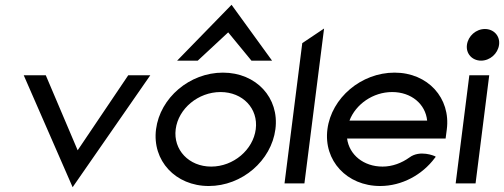

<svg xmlns="http://www.w3.org/2000/svg" viewBox="-20 -765 2103 801"><path d="M79 -451 283 16 607 -451H515L304 -138L171 -451Z M805 -512 932 -630 1029 -512H1115L946 -745L719 -512ZM900 -381C993 -381 1058 -312 1047 -226C1036 -140 954 -70 861 -70C768 -70 702 -140 713 -226C724 -312 807 -381 900 -381ZM851 11C990 11 1112 -95 1129 -226C1146 -357 1049 -462 910 -462C771 -462 648 -357 631 -226C614 -95 712 11 851 11Z M1250 0 1332 -646 1241 -585 1167 0Z M1839 -187 1844 -225C1861 -356 1765 -462 1626 -462C1487 -462 1363 -357 1346 -226C1329 -95 1427 11 1566 11C1657 11 1742 -36 1794 -106L1798 -111L1793 -114C1793 -114 1732 -141 1688 -108C1656 -85 1617 -70 1576 -70C1497 -70 1437 -119 1428 -187ZM1438 -262C1464 -330 1536 -381 1616 -381C1696 -381 1755 -331 1762 -262Z M1987 -512C2024 -512 2057 -541 2062 -578C2067 -615 2040 -644 2003 -644C1966 -644 1933 -615 1928 -578C1923 -541 1950 -512 1987 -512ZM2021 -451H1938L1881 0H1964Z"/></svg>

Font: Charger
Style: BdIt
Weight: 400
Designer: Jasper
Foundry: Cannot Into Space Fonts
Version: Version 0.98